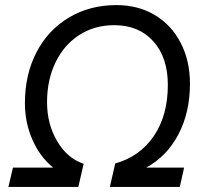

<svg xmlns="http://www.w3.org/2000/svg" viewBox="-20 -735 795 755"><path d="M555 -76H704L687 0H412L433 -92Q531 -120 585.5 -201Q640 -282 640 -401Q640 -509 583 -572.5Q526 -636 429 -636Q352 -636 292 -597.5Q232 -559 198.5 -490Q165 -421 165 -333Q165 -247 205 -179.5Q245 -112 309 -91L288 0H13L31 -76H189Q138 -117 108 -184.5Q78 -252 78 -329Q78 -442 123.5 -529.5Q169 -617 251 -666Q333 -715 438 -715Q523 -715 588.5 -676Q654 -637 690.5 -566.5Q727 -496 727 -406Q727 -293 681.5 -206.5Q636 -120 555 -76Z"/></svg>

Font: CBA Beacon Sans
Style: Italic
Weight: 400
Italic angle: -13°
Designer: Wei Huang
Foundry: Wei Huang
Version: Version 1.002